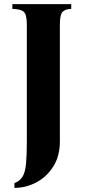

<svg xmlns="http://www.w3.org/2000/svg" viewBox="-20 -685 420 930"><path d="M50 225V202Q76 192 89 171Q102 150 106 109Q110 68 110 0V-565Q110 -614 95.5 -627.5Q81 -641 40 -642V-665H325V-642Q296 -641 283 -627.5Q270 -614 270 -565V0Q270 72 237.5 122.5Q205 173 155 199Q105 225 50 225Z"/></svg>

Font: Bona Nova SC
Style: Bold
Weight: 700
Designer: Mateusz Machalski
Foundry: Capitalics
Version: Version 4.001; ttfautohint (v1.8.4.7-5d5b)